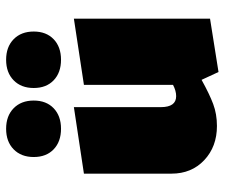

<svg xmlns="http://www.w3.org/2000/svg" viewBox="-72 -630 717 612"><g transform="rotate(-90 286.0 -323.5)"><path d="M533 -446V-12L363 15L338 -39Q293 -14 261 -2Q229 10 191 10Q125 10 82 -30.5Q39 -71 39 -135V-414L251 -446V-169Q251 -120 286 -120Q303 -120 322 -130V-414ZM92 -574Q92 -614 116.5 -638Q141 -662 182 -662Q223 -662 247.5 -638Q272 -614 272 -574Q272 -534 247.5 -510.5Q223 -487 182 -487Q141 -487 116.5 -510.5Q92 -534 92 -574ZM312 -574Q312 -614 336.5 -638Q361 -662 402 -662Q443 -662 467.5 -638Q492 -614 492 -574Q492 -534 467.5 -510.5Q443 -487 402 -487Q361 -487 336.5 -510.5Q312 -534 312 -574Z"/></g></svg>

Font: Ysabeau Black
Style: Regular
Weight: 900
Designer: Christian Thalmann (Catharsis Fonts)
Version: Version 0.003